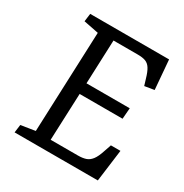

<svg xmlns="http://www.w3.org/2000/svg" viewBox="-163 -829 918 957"><g transform="rotate(30 296.5 -350.0)"><path d="M163 -637 77 -654 83 -700H537L551 -532L496 -523L485 -559Q475 -594 463.5 -612Q452 -630 435 -636.5Q418 -643 389 -643H250L240 -391H489L484 -328H237L226 -58H383Q409 -58 427.5 -64Q446 -70 460 -88Q474 -106 486 -143L500 -184H555L531 0H52L58 -46L140 -59Z"/></g></svg>

Font: Literata 12pt
Style: Italic
Weight: 400
Italic angle: -2°
Designer: Latin by Veronika Burian and Jose Scaglione. Greek by Irene Vlachou. Cyrillic by Vera Evstafieva
Foundry: TypeTogether
Version: Version 3.002